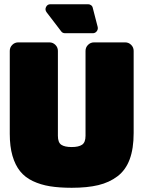

<svg xmlns="http://www.w3.org/2000/svg" viewBox="-20 -869 674 902"><path d="M65.9 -669.9H211.9Q228.5 -669.9 240.2 -658.2Q252 -646.5 252 -629.9V-231Q252 -199.7 267.8 -189Q283.7 -178.2 316.9 -178.2Q349.6 -178.2 365.7 -189.2Q381.8 -200.2 381.8 -231V-629.9Q381.8 -646.5 393.6 -658.2Q405.3 -669.9 421.9 -669.9H567.9Q584.5 -669.9 596.2 -658.2Q607.9 -646.5 607.9 -629.9V-244.1Q607.9 -170.4 589.1 -120.1Q570.3 -69.8 532 -40.8Q493.7 -11.7 441.9 0.7Q390.1 13.2 316.9 13.2Q258.8 13.2 214.8 6.1Q170.9 -1 134.3 -18.3Q97.7 -35.6 74.5 -64.5Q51.3 -93.3 38.6 -137Q25.9 -180.7 25.9 -240.2V-629.9Q25.9 -646.5 37.6 -658.2Q49.3 -669.9 65.9 -669.9ZM216.8 -849.1H394Q401.9 -849.1 408.2 -844.2Q414.6 -839.4 416 -831.1L439 -742.2Q441.4 -731 434.3 -721.9Q427.2 -712.9 416 -712.9H286.1Q273.4 -712.9 267.1 -722.2L199.2 -811Q189.9 -823.2 196.3 -836.2Q202.6 -849.1 216.8 -849.1Z"/></svg>

Font: Don José
Style: Regular
Weight: 900
Designer: Cristian Tournier
Version: Version 1.000